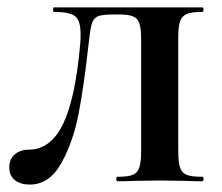

<svg xmlns="http://www.w3.org/2000/svg" viewBox="-20 -488 597 517"><path d="M221 -389 218 -365Q206 -256 191.5 -181Q177 -106 145 -48.5Q113 9 60 9Q35 9 20 -3Q5 -15 5 -37Q5 -60 20 -72.5Q35 -85 57 -85Q116 -85 149.5 -153.5Q183 -222 196 -370Q197 -380 197 -396Q197 -433 182 -444.5Q167 -456 125 -456Q123 -456 123 -462Q123 -468 125 -468H525Q528 -468 528 -462Q528 -456 525 -456Q497 -456 483.5 -450.5Q470 -445 465 -431Q460 -417 460 -387V-81Q460 -51 465 -36.5Q470 -22 483 -17Q496 -12 525 -12Q528 -12 528 -6Q528 0 525 0Q494 0 477 -1L411 -2L343 -1Q326 0 296 0Q293 0 293 -6Q293 -12 296 -12Q324 -12 337 -17Q350 -22 355 -36.5Q360 -51 360 -81V-385Q360 -424 349 -436.5Q338 -449 303 -449H287Q258 -449 246 -445Q234 -441 229 -429Q224 -417 221 -389Z"/></svg>

Font: Cormorant SC
Style: Bold
Weight: 700
Designer: Christian Thalmann (Catharsis Fonts)
Foundry: Catharsis Fonts
Version: Version 4.000